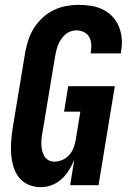

<svg xmlns="http://www.w3.org/2000/svg" viewBox="-20 -763 540 791"><path d="M148 8Q121 8 97.5 -2Q74 -12 58.5 -31.5Q43 -51 35.5 -76Q28 -101 26 -127Q24 -153 26 -180Q28 -207 32 -234L84 -548Q89 -574 97 -599Q105 -624 120 -647.5Q135 -671 155.5 -690Q176 -709 200.5 -721Q225 -733 251.5 -738Q278 -743 303 -743Q330 -743 355.5 -739Q381 -735 403.5 -724Q426 -713 443 -695Q460 -677 469.5 -654Q479 -631 481.5 -605Q484 -579 479 -553L478 -543H354V-548Q357 -564 356 -580.5Q355 -597 347.5 -610.5Q340 -624 325.5 -631Q311 -638 294 -638Q282 -638 270 -633.5Q258 -629 248.5 -620.5Q239 -612 231.5 -601Q224 -590 219.5 -578.5Q215 -567 212 -555Q209 -543 207 -531L155 -217Q152 -204 151 -191Q150 -178 150.5 -165.5Q151 -153 154 -141Q157 -129 163 -119Q169 -109 180 -103Q191 -97 204 -97Q220 -97 236.5 -104Q253 -111 265 -124.5Q277 -138 283 -154Q289 -170 292 -187L311 -303H244L261 -408H453L386 0H269L286 -105Q277 -83 264.5 -62.5Q252 -42 234 -25.5Q216 -9 193.5 -0.5Q171 8 148 8Z"/></svg>

Font: Iosevka Extrabold Oblique
Style: Regular
Weight: 800
Italic angle: -9°
Monospace: yes
Designer: Belleve Invis
Foundry: Belleve Invis
Version: Version 32.5.0; ttfautohint (v1.8.4)